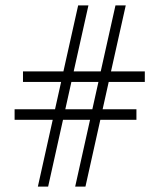

<svg xmlns="http://www.w3.org/2000/svg" viewBox="-20 -690 590 710"><path d="M158 0H120L175 -247H34V-286H183.5L206 -387H65V-426H214.5L269 -670H307L252.5 -426H352.5L407 -670H445L390.5 -426H515.5V-387H382L359.5 -286H484.5V-247H351L296 0H258L313 -247H213ZM221.5 -286H321.5L344 -387H244Z"/></svg>

Font: Newsreader Text
Style: Regular
Weight: 400
Designer: Hugues Gentile
Foundry: Production Type
Version: Version 1.002